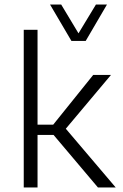

<svg xmlns="http://www.w3.org/2000/svg" viewBox="-20 -829 544 849"><path d="M201.2 -809.1H250.5L327.1 -681.6L404.3 -809.1H453.1L358.9 -647.9H295.9ZM392.1 -497.6H470.7L271 -259.8L491.7 0H413.1L216.8 -232.4H146V0H85V-697.3H146V-277.8H215.3Z"/></svg>

Font: Estedad-FD Light
Style: Regular
Weight: 300
Designer: Amin Abedi
Version: Version 7.3